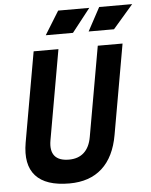

<svg xmlns="http://www.w3.org/2000/svg" viewBox="-60 -943 790 1002"><g transform="rotate(-5 335.0 -442.0)"><path d="M263.2 9.8Q139.6 9.8 86.7 -49.1Q33.7 -107.9 53.7 -222.7L136.7 -693.4H266.6L183.6 -222.7Q174.3 -169.4 196.5 -141.8Q218.8 -114.3 271.5 -114.3Q320.3 -114.3 350.3 -141.8Q380.4 -169.4 389.6 -222.7L472.7 -693.4H602.5L519.5 -222.7Q499.5 -107.9 434.6 -49.1Q369.6 9.8 263.2 9.8ZM207 -771.5 282.7 -894H445.8L349.6 -771.5ZM431.6 -771.5 497.6 -894H670.4L564.5 -771.5Z"/></g></svg>

Font: Cascadia Mono NF
Style: Italic
Weight: 400
Italic angle: -10°
Monospace: yes
Designer: Aaron Bell
Foundry: Saja Typeworks
Version: Version 2404.023